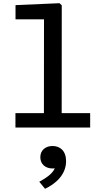

<svg xmlns="http://www.w3.org/2000/svg" viewBox="-20 -797 660 1200"><path d="M76.5 0H543.5V-90H365.5L366 -763.5L352 -777L77 -765V-676H255L254.5 -90H76.5ZM309 256C313.5 256 318 255.5 322.5 255C306 291.5 267.5 315.5 225.5 339L261.5 383C328.5 351.5 393 294 393 210.5C393 145.5 355.5 115.5 308.5 115.5C265 115.5 232 141.5 232 185.5C232 229.5 264.5 256 309 256Z"/></svg>

Font: Monaspace Neon Medium
Style: Regular
Weight: 500
Designer: Riley Cran & the Lettermatic Team
Foundry: Lettermatic
Version: Version 1.200 (Monaspace Neon)